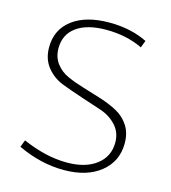

<svg xmlns="http://www.w3.org/2000/svg" viewBox="-107 -789 789 886"><g transform="rotate(15 287.5 -346.0)"><path d="M58 -42 71 -76Q183 -27 283 -27Q372 -27 424 -67Q476 -107 476 -174Q476 -222 445.5 -255Q415 -288 370 -303Q325 -318 271.5 -335.5Q218 -353 173 -370.5Q128 -388 97.5 -426Q67 -464 67 -520Q67 -605 131.5 -653.5Q196 -702 308 -702Q410 -702 489 -663L476 -629Q399 -666 302 -666Q211 -666 160.5 -629.5Q110 -593 110 -527Q110 -485 132.5 -455Q155 -425 191 -409Q227 -393 271 -380Q315 -367 358.5 -353Q402 -339 438 -319.5Q474 -300 496.5 -265.5Q519 -231 519 -182Q519 -95 453.5 -42.5Q388 10 278 10Q168 10 58 -42Z"/></g></svg>

Font: Cantarell Light
Style: Regular
Weight: 300
Designer: Dave Crossland, Nikolaus Waxweiler, Florian Fecher, Jacques Le Bailly, Eben Sorkin, Alexei Vanyashin, Alexios Zavras, Em
Version: Version 0.303